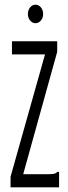

<svg xmlns="http://www.w3.org/2000/svg" viewBox="-20 -799 290 819"><path d="M25 -45 172 -567H31V-623H224V-578L79 -56H188Q205 -56 212 -58Q219 -60 225 -66H232V0H25ZM131 -700Q118 -700 108.5 -711.5Q99 -723 99 -739Q99 -756 108.5 -767.5Q118 -779 131 -779Q145 -779 154.5 -767.5Q164 -756 164 -739Q164 -723 154.5 -711.5Q145 -700 131 -700Z"/></svg>

Font: Inconsolata UltraCondensed
Style: Regular
Weight: 400
Width: 1
Monospace: yes
Designer: Raph Levien, Cyreal, Brenton Simpson
Foundry: Raph Levien, Cyreal, Google
Version: Version 3.000; ttfautohint (v1.8.2.53-6de2)